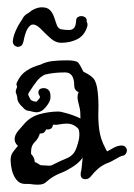

<svg xmlns="http://www.w3.org/2000/svg" viewBox="-20 -518 367 525"><path d="M49 -15Q34 -15 25 -26.5Q16 -38 12.5 -53Q9 -68 9 -80Q9 -93 15 -101.5Q21 -110 29 -119L28 -120Q20 -128 20 -137Q20 -149 29.5 -160Q39 -171 46 -179Q63 -199 89 -206Q115 -213 140 -213Q146 -213 165 -207.5Q184 -202 200 -194Q200 -203 199.5 -211.5Q199 -220 196 -230Q195 -235 193.5 -241Q192 -247 192 -253Q192 -260 195 -266Q183 -271 183 -284Q183 -320 158 -320Q127 -320 103 -314Q90 -308 81 -296.5Q72 -285 59 -265Q57 -261 57 -259Q59 -255 60.5 -251.5Q62 -248 64 -245Q71 -240 80 -240Q80 -240 84.5 -245Q89 -250 89 -251V-255Q85 -260 85 -265Q85 -277 100 -277Q107 -277 112.5 -272Q118 -267 118 -255V-251Q118 -241 106 -226Q94 -211 80 -211Q75 -211 69.5 -212.5Q64 -214 59 -215Q55 -215 51 -217Q47 -219 42 -225Q36 -230 31.5 -237Q27 -244 27 -253Q26 -258 24.5 -261.5Q23 -265 23 -266Q23 -271 24.5 -274.5Q26 -278 27 -281Q23 -288 27 -294Q36 -314 53 -325Q70 -336 90 -341Q106 -349 123.5 -351Q141 -353 162 -353Q188 -353 193.5 -347Q199 -341 208 -322Q227 -313 235.5 -303.5Q244 -294 247 -268Q250 -242 249 -215Q248 -188 251.5 -162.5Q255 -137 268 -113Q269 -110 273 -104Q282 -109 291 -114Q300 -119 310 -120H313Q320 -120 323.5 -115.5Q327 -111 327 -106Q327 -102 324 -97.5Q321 -93 315 -92Q309 -91 296 -83Q283 -75 271 -71Q258 -65 248 -56.5Q238 -48 227 -34Q221 -28 214 -28Q198 -28 201 -47Q202 -49 203.5 -61Q205 -73 206 -87Q200 -78 189.5 -69.5Q179 -61 160 -51Q158 -50 152.5 -47.5Q147 -45 144 -44Q134 -40 125 -34.5Q116 -29 107 -21Q103 -17 97.5 -15Q92 -13 83 -13Q79 -13 73 -13.5Q67 -14 60 -15ZM114 -65Q119 -65 121 -66Q147 -79 161 -84.5Q175 -90 182.5 -100.5Q190 -111 196 -138Q196 -140 196.5 -142.5Q197 -145 197 -149Q197 -162 194 -166Q181 -180 163 -180Q153 -180 143.5 -178Q134 -176 125 -177Q123 -164 111 -164H106Q102 -153 92 -153H89Q85 -139 75 -129.5Q65 -120 65 -104V-97Q75 -87 75 -75Q81 -73 85.5 -69.5Q90 -66 94 -66H95ZM147 -401Q132 -401 118 -413.5Q104 -426 92 -438.5Q80 -451 70 -451Q63 -451 56 -440.5Q49 -430 44 -404Q41 -390 29 -390Q24 -390 19.5 -394Q15 -398 15 -405Q16 -418 23 -434Q30 -450 40 -464Q46 -477 57 -482Q76 -498 95 -498Q110 -498 117.5 -489.5Q125 -481 128.5 -469.5Q132 -458 135.5 -449Q139 -440 147 -438Q152 -437 157 -436.5Q162 -436 169 -436Q187 -436 188 -460Q188 -468 192.5 -471Q197 -474 202 -474Q208 -474 213 -470.5Q218 -467 217 -459Q220 -454 219 -447Q212 -422 192.5 -411.5Q173 -401 147 -401Z"/></svg>

Font: RU Serius
Style: Regular
Weight: 400
Designer: Robert E. Leuschke
Foundry: Robert E. Leuschke
Version: Version 1.011; ttfautohint (v1.8.3)